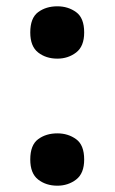

<svg xmlns="http://www.w3.org/2000/svg" viewBox="-20 -576 364 609"><path d="M162 -390Q126 -390 101 -409.5Q76 -429 76 -473Q76 -519 101 -537.5Q126 -556 162 -556Q196 -556 221.5 -537.5Q247 -519 247 -473Q247 -429 221.5 -409.5Q196 -390 162 -390ZM162 13Q126 13 101 -6.5Q76 -26 76 -70Q76 -116 101 -134.5Q126 -153 162 -153Q196 -153 221.5 -134.5Q247 -116 247 -70Q247 -26 221.5 -6.5Q196 13 162 13Z"/></svg>

Font: Noto Sans Devanagari
Style: Bold
Weight: 700
Version: Version 2.003